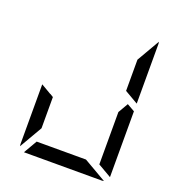

<svg xmlns="http://www.w3.org/2000/svg" viewBox="-167 -1108 1151 1244"><g transform="rotate(20 408.0 -486.0)"><path d="M624 -782V-815L715 -972Q717 -964 717 -959V-546L624 -600V-607ZM717 -493V-41Q717 -41 717 -39L624 -93V-95V-103V-139V-218V-454L664 -523ZM192 -218V-185L101 -28Q99 -36 99 -41V-454L147 -426L169 -413V-414L192 -400ZM532 -93 689 -2Q681 0 676 0H140Q140 0 138 0L192 -93H195H226H362H454Z"/></g></svg>

Font: DSEG14 Modern Mini
Style: Regular
Weight: 400
Designer: Keshikan(Twitter:@keshinomi_88pro)
Version: Version 0.46